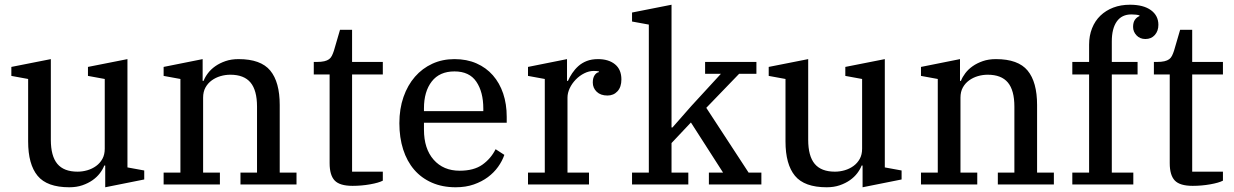

<svg xmlns="http://www.w3.org/2000/svg" viewBox="-20 -780 5218 812"><path d="M273 12Q179 12 139 -36.5Q99 -85 99 -182V-446L28 -459V-497L195 -530V-189Q195 -120 222.5 -87Q250 -54 308 -54Q329 -54 349.5 -60Q370 -66 386.5 -78Q403 -90 413 -108Q423 -126 423 -151V-446L352 -459V-497L519 -530V-72L590 -59V-21L425 12V-80H421Q415 -64 402.5 -47.5Q390 -31 371.5 -18Q353 -5 328.5 3.5Q304 12 273 12Z M672 -50H743V-446L672 -459V-497L837 -530V-438H841Q847 -454 859.5 -470.5Q872 -487 890.5 -500Q909 -513 933.5 -521.5Q958 -530 989 -530Q1083 -530 1123 -481.5Q1163 -433 1163 -336V-50H1234V0H997V-50H1067V-329Q1067 -398 1039.5 -431Q1012 -464 954 -464Q933 -464 912.5 -458Q892 -452 875.5 -440Q859 -428 849 -410Q839 -392 839 -367V-50H910V0H672Z M1471 6Q1417 6 1395.5 -16.5Q1374 -39 1374 -90V-465H1307V-518H1319Q1339 -518 1351.5 -521Q1364 -524 1371.5 -529.5Q1379 -535 1383.5 -544Q1388 -553 1392 -565L1418 -654H1469V-518H1599V-465H1469V-54H1599V-16Q1582 -7 1545.5 -0.5Q1509 6 1471 6Z M1907 12Q1851 12 1806.5 -7.5Q1762 -27 1731.5 -62.5Q1701 -98 1685 -148Q1669 -198 1669 -259Q1669 -320 1686.5 -370Q1704 -420 1735 -455.5Q1766 -491 1808.5 -510.5Q1851 -530 1902 -530Q1954 -530 1995 -512Q2036 -494 2064.5 -461.5Q2093 -429 2108 -384.5Q2123 -340 2123 -286V-261H1773V-232Q1773 -151 1814 -104.5Q1855 -58 1924 -58Q1984 -58 2020 -83.5Q2056 -109 2076 -149L2113 -125Q2104 -99 2086.5 -74.5Q2069 -50 2043.5 -31Q2018 -12 1984 0Q1950 12 1907 12ZM1773 -310H2024V-321Q2024 -391 1994.5 -434.5Q1965 -478 1902 -478Q1839 -478 1806 -435.5Q1773 -393 1773 -322Z M2213 -50H2284V-446L2213 -459V-497L2378 -530V-438H2382Q2389 -454 2400 -470.5Q2411 -487 2426 -500.5Q2441 -514 2461.5 -522Q2482 -530 2509 -530Q2554 -530 2581 -508Q2608 -486 2608 -444Q2608 -412 2591.5 -394Q2575 -376 2549 -376Q2520 -376 2503.5 -392Q2487 -408 2487 -431Q2487 -450 2494.5 -461.5Q2502 -473 2513 -475V-478Q2509 -479 2504 -479.5Q2499 -480 2491 -480Q2471 -480 2451 -470Q2431 -460 2415 -443.5Q2399 -427 2389.5 -407Q2380 -387 2380 -367V-50H2471V0H2213Z M2653 -50H2724V-676L2653 -689V-727L2820 -760V-241H2824L2904 -332L3029 -468H2962V-518H3179V-468H3106L2967 -324L3146 -50H3200V0H2978V-50H3038L2902 -262L2820 -175V-50H2891V0H2653Z M3476 12Q3382 12 3342 -36.5Q3302 -85 3302 -182V-446L3231 -459V-497L3398 -530V-189Q3398 -120 3425.5 -87Q3453 -54 3511 -54Q3532 -54 3552.5 -60Q3573 -66 3589.5 -78Q3606 -90 3616 -108Q3626 -126 3626 -151V-446L3555 -459V-497L3722 -530V-72L3793 -59V-21L3628 12V-80H3624Q3618 -64 3605.5 -47.5Q3593 -31 3574.5 -18Q3556 -5 3531.5 3.5Q3507 12 3476 12Z M3875 -50H3946V-446L3875 -459V-497L4040 -530V-438H4044Q4050 -454 4062.5 -470.5Q4075 -487 4093.5 -500Q4112 -513 4136.5 -521.5Q4161 -530 4192 -530Q4286 -530 4326 -481.5Q4366 -433 4366 -336V-50H4437V0H4200V-50H4270V-329Q4270 -398 4242.5 -431Q4215 -464 4157 -464Q4136 -464 4115.5 -458Q4095 -452 4078.5 -440Q4062 -428 4052 -410Q4042 -392 4042 -367V-50H4113V0H3875Z M4515 -50H4586V-465H4515V-518H4586V-591Q4586 -629 4598.5 -660.5Q4611 -692 4634 -714Q4657 -736 4688.5 -748Q4720 -760 4759 -760Q4816 -760 4847.5 -737Q4879 -714 4879 -675Q4879 -649 4864 -632Q4849 -615 4824 -615Q4801 -615 4786.5 -630.5Q4772 -646 4772 -666Q4772 -685 4779.5 -696Q4787 -707 4799 -712V-715Q4793 -717 4784 -718Q4775 -719 4765 -719Q4724 -719 4703 -689Q4682 -659 4682 -605V-518H4791V-465H4682V-50H4773V0H4515Z M5024 6Q4970 6 4948.5 -16.5Q4927 -39 4927 -90V-465H4860V-518H4872Q4892 -518 4904.5 -521Q4917 -524 4924.5 -529.5Q4932 -535 4936.5 -544Q4941 -553 4945 -565L4971 -654H5022V-518H5152V-465H5022V-54H5152V-16Q5135 -7 5098.5 -0.5Q5062 6 5024 6Z"/></svg>

Font: IBM Plex Serif Text
Style: Regular
Weight: 450
Designer: Mike Abbink, Paul van der Laan, Pieter van Rosmalen
Foundry: Bold Monday
Version: Version 3.001